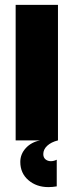

<svg xmlns="http://www.w3.org/2000/svg" viewBox="-20 -574 301 785"><path d="M44 0V-554H217V0ZM212 79V188Q194 191 178 191Q129 191 96 162.5Q63 134 63 88Q63 56 85.5 31.5Q108 7 144 0H217Q189 7 173 22Q157 37 157 56Q157 70 166 77.5Q175 85 188 85Q200 85 212 79Z"/></svg>

Font: Tac One
Style: Regular
Weight: 400
Designer: Oluseyi Olusanya, David Udoh, Eyiyemi Adegbite, Mirko Velimirović
Version: Version 1.003; ttfautohint (v1.8.4.7-5d5b)